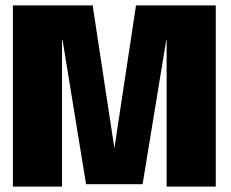

<svg xmlns="http://www.w3.org/2000/svg" viewBox="-20 -695 862 715"><path d="M28 0V-675H325L406 -143L486.5 -675H783.5V0H600.5V-545.5H599L511 -9H300.5L213 -545.5H211V0Z"/></svg>

Font: Anybody ExtraBold
Style: Regular
Weight: 800
Designer: Tyler Finck
Foundry: Etcetera Type Company
Version: Version 1.010; ttfautohint (v1.8.3) -l 8 -r 50 -G 200 -x 14 